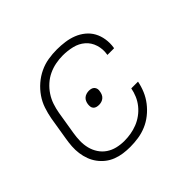

<svg xmlns="http://www.w3.org/2000/svg" viewBox="-133 -698 867 867"><g transform="rotate(-45 300.0 -265.0)"><path d="M247 8Q225 8 203 5Q181 2 160.5 -6Q140 -14 123.5 -27Q107 -40 94.5 -57Q82 -74 74.5 -94Q67 -114 64 -136Q61 -158 62.5 -180.5Q64 -203 68 -226L86 -336Q91 -363 100 -390Q109 -417 125.5 -441Q142 -465 164.5 -484.5Q187 -504 213.5 -516.5Q240 -529 268 -533.5Q296 -538 323 -538Q349 -538 374.5 -534.5Q400 -531 423 -522Q446 -513 465 -497.5Q484 -482 495.5 -461Q507 -440 511 -414.5Q515 -389 511 -363Q511 -362 510.5 -361Q510 -360 510 -359H467Q468 -360 468 -360.5Q468 -361 468 -362Q473 -392 464 -420.5Q455 -449 433.5 -467.5Q412 -486 383 -493Q354 -500 323 -500Q300 -500 277 -495.5Q254 -491 232.5 -481Q211 -471 192.5 -454.5Q174 -438 160.5 -417.5Q147 -397 139.5 -374.5Q132 -352 128 -329L110 -219Q106 -196 105.5 -172Q105 -148 110.5 -126Q116 -104 128.5 -85Q141 -66 159.5 -53.5Q178 -41 200.5 -35.5Q223 -30 247 -30Q268 -30 289 -33.5Q310 -37 330.5 -45Q351 -53 369.5 -66.5Q388 -80 402 -97.5Q416 -115 424.5 -135Q433 -155 437 -176H480Q475 -150 464.5 -125Q454 -100 437 -78Q420 -56 398 -38.5Q376 -21 351 -10.5Q326 0 299.5 4Q273 8 247 8ZM282 -226Q274 -226 266.5 -228Q259 -230 254 -235.5Q249 -241 248 -248.5Q247 -256 248 -264Q249 -272 252.5 -280Q256 -288 262.5 -293.5Q269 -299 277.5 -301.5Q286 -304 294 -304Q301 -304 308.5 -302Q316 -300 321 -294.5Q326 -289 327.5 -281.5Q329 -274 327 -266Q326 -258 322.5 -250Q319 -242 312.5 -236.5Q306 -231 298 -228.5Q290 -226 282 -226Z"/></g></svg>

Font: Iosevka Curly XLtExObl
Style: Regular
Weight: 200
Width: 7
Italic angle: -9°
Monospace: yes
Designer: Belleve Invis
Foundry: Belleve Invis
Version: Version 11.0.1; ttfautohint (v1.8.3)